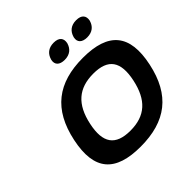

<svg xmlns="http://www.w3.org/2000/svg" viewBox="-224 -1075 1273 1273"><g transform="rotate(-45 412.0 -439.0)"><path d="M384 9C149 9 53 -96 103 -334C153 -572 294 -679 530 -679C769 -679 861 -569 811 -334C761 -98 621 9 384 9ZM254 -335C222 -185 272 -114 411 -114C551 -114 628 -186 660 -335C692 -485 643 -556 504 -556C367 -556 286 -487 254 -335ZM372 -818C363 -778 387 -754 435 -754C485 -754 513 -781 524 -818L525 -821C533 -860 514 -887 463 -887C413 -887 384 -860 373 -821ZM583 -818C574 -778 598 -754 646 -754C696 -754 724 -781 735 -818L736 -821C744 -860 725 -887 674 -887C624 -887 595 -860 584 -821Z"/></g></svg>

Font: LT Wave Bold
Style: Italic
Weight: 700
Designer: Daniel Lyons
Version: Version 2.5 (Glyphs App)